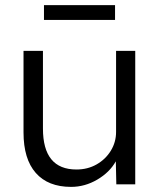

<svg xmlns="http://www.w3.org/2000/svg" viewBox="-20 -721 622 751"><path d="M258 10Q168 10 120 -44.5Q72 -99 72 -203V-522H148V-218Q148 -58 279 -58Q323 -58 358 -78Q393 -98 413.5 -131.5Q434 -165 434 -205V-522H509V0H435L433 -90Q409 -47 360.5 -18.5Q312 10 258 10ZM152 -643V-701H430V-643Z"/></svg>

Font: Lexend Deca Light
Style: Regular
Weight: 300
Designer: Bonnie Shaver-Troup, Thomas Jockin
Foundry: Lexend
Version: Version 1.008; ttfautohint (v1.8.4.7-5d5b)